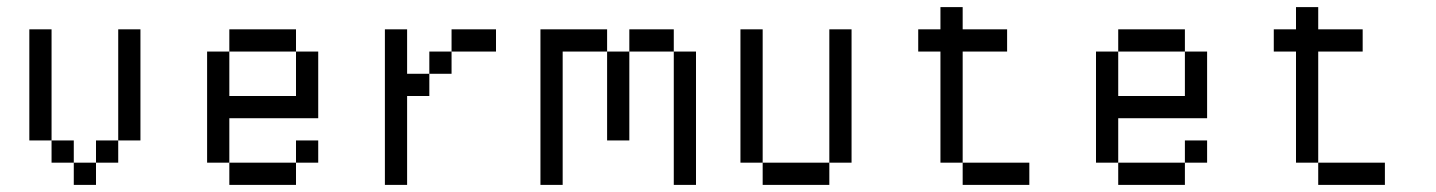

<svg xmlns="http://www.w3.org/2000/svg" viewBox="-20 -520 4040 540"><path d="M312.5 -437.5H375V-125H312.5ZM250 -125H312.5V-62.5H250ZM187.5 -62.5H250V0H187.5ZM125 -125H187.5V-62.5H125ZM62.5 -437.5H125V-125H62.5Z M812.5 -125H875V-62.5H812.5ZM625 -62.5H812.5V0H625ZM562.5 -375H625V-250H812.5V-375H875V-187.5H625V-62.5H562.5ZM625 -437.5H812.5V-375H625Z M1250 -437.5H1375V-375H1250ZM1187.5 -375H1250V-312.5H1187.5ZM1062.5 -437.5H1125V-312.5H1187.5V-250H1125V0H1062.5Z M1875 -375H1937.5V0H1875ZM1750 -437.5H1875V-375H1750ZM1687.5 -375H1750V-125H1687.5ZM1500 -437.5H1687.5V-375H1562.5V0H1500Z M2312.5 -437.5H2375V-62.5H2312.5ZM2125 -62.5H2312.5V0H2125ZM2062.5 -437.5H2125V-62.5H2062.5Z M2625 -500H2687.5V-437.5H2812.5V-375H2687.5V-62.5H2625V-375H2562.5V-437.5H2625ZM2687.5 -62.5H2875V0H2687.5Z M3312.5 -125H3375V-62.5H3312.5ZM3125 -62.5H3312.5V0H3125ZM3062.5 -375H3125V-250H3312.5V-375H3375V-187.5H3125V-62.5H3062.5ZM3125 -437.5H3312.5V-375H3125Z M3625 -500H3687.5V-437.5H3812.5V-375H3687.5V-62.5H3625V-375H3562.5V-437.5H3625ZM3687.5 -62.5H3875V0H3687.5Z"/></svg>

Font: Pixel Operator Mono
Style: Regular
Weight: 400
Monospace: yes
Designer: Jayvee Enaguas (HarvettFox96)
Version: 2016.04.25